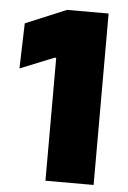

<svg xmlns="http://www.w3.org/2000/svg" viewBox="-49 -676 476 713"><g transform="rotate(5 189.0 -319.5)"><path d="M327 0H147.5V-458H141L15 -407L20 -575.5L172 -639H327Z"/></g></svg>

Font: Anek Malayalam ExtraBold
Style: Regular
Weight: 800
Version: Version 1.003